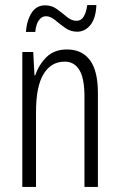

<svg xmlns="http://www.w3.org/2000/svg" viewBox="-20 -737 472 757"><path d="M244 -542Q303 -542 334.5 -500Q366 -458 366 -370V0H313V-357Q313 -428 293 -461Q273 -494 235 -494Q182 -494 152 -445.5Q122 -397 122 -295V0H68V-532H111L116 -440H119Q133 -482 163.5 -512Q194 -542 244 -542ZM82 -611Q86 -658 105 -687Q124 -716 158 -716Q184 -716 204.5 -701Q225 -686 243.5 -670.5Q262 -655 282 -655Q300 -655 310 -671.5Q320 -688 324 -717H360Q358 -665 336.5 -638.5Q315 -612 284 -612Q258 -612 237 -627Q216 -642 197.5 -657.5Q179 -673 161 -673Q145 -673 133.5 -657.5Q122 -642 119 -611Z"/></svg>

Font: Noto Sans Hebrew ExtraCondensed Light
Style: Regular
Weight: 300
Width: 2
Designer: Monotype Design Team
Foundry: Monotype Imaging Inc.
Version: Version 2.004; ttfautohint (v1.8.4.7-5d5b)